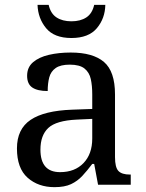

<svg xmlns="http://www.w3.org/2000/svg" viewBox="-20 -763 603 793"><path d="M205 10Q138 10 94 -29Q50 -68 50 -150Q50 -230 106.5 -268Q163 -306 278 -310L361 -313V-373Q361 -409 355 -436.5Q349 -464 329 -480Q309 -496 268 -496Q230 -496 210 -482Q190 -468 183.5 -443.5Q177 -419 177 -387Q135 -387 113.5 -401.5Q92 -416 92 -450Q92 -485 116.5 -506Q141 -527 182 -536.5Q223 -546 272 -546Q364 -546 409.5 -507Q455 -468 455 -373V-114Q455 -72 469 -57Q483 -42 517 -42H520V0H385L369 -86H361Q340 -58 320 -36.5Q300 -15 273.5 -2.5Q247 10 205 10ZM228 -52Q289 -52 325 -89.5Q361 -127 361 -191V-272L297 -269Q212 -265 179.5 -234.5Q147 -204 147 -145Q147 -52 228 -52ZM275 -606Q204 -606 170.5 -646.5Q137 -687 135 -743H181Q189 -707 213.5 -691Q238 -675 275 -675Q312 -675 336.5 -691Q361 -707 369 -743H415Q414 -687 380 -646.5Q346 -606 275 -606Z"/></svg>

Font: Noto Serif Yezidi
Style: Regular
Weight: 400
Designer: Dalton Maag Ltd
Foundry: Dalton Maag Ltd
Version: Version 1.001; ttfautohint (v1.8.4.7-5d5b)